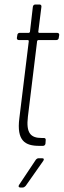

<svg xmlns="http://www.w3.org/2000/svg" viewBox="-20 -648 283 853"><path d="M182 -10 183 -25C184 -31 181 -35 175 -35H165C117 -35 95 -56 104 -130L145 -466C146 -468 148 -470 150 -470H230C236 -470 241 -474 241 -480L243 -492C244 -498 240 -502 234 -502H154C152 -502 150 -504 150 -506L164 -618C165 -624 161 -628 156 -628H137C131 -628 127 -624 126 -618L113 -506C112 -504 110 -502 108 -502H67C62 -502 57 -498 57 -492L55 -480C54 -474 58 -470 64 -470H104C106 -470 108 -468 108 -466L66 -123C53 -22 92 0 154 0H171C177 0 181 -4 182 -10ZM139 62 65 173C60 180 63 185 70 185H81C86 185 90 182 94 178L172 67C177 60 175 55 167 55H151C147 55 142 58 139 62Z"/></svg>

Font: Barlow Condensed ExtraLight
Style: Italic
Weight: 275
Width: 3
Italic angle: -7°
Designer: Jeremy Tribby
Foundry: Tribby Type
Version: Version 1.422;hotconv 1.0.109;makeotfexe 2.5.65596